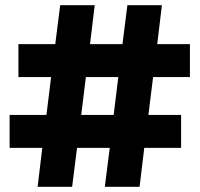

<svg xmlns="http://www.w3.org/2000/svg" viewBox="-20 -720 769 740"><path d="M436 -423 418 -277H293L311 -423ZM712 -550H586L604 -700H471L452 -550H327L345 -700H212L193 -550H51V-423H177L159 -277H17V-150H143L125 0H258L277 -150H403L384 0H518L536 -150H678V-277H552L570 -423H712Z"/></svg>

Font: Montserrat-Alt1 ExtBd
Style: Regular
Weight: 800
Designer: Differentunic
Foundry: Differentunic
Version: Version 7.222